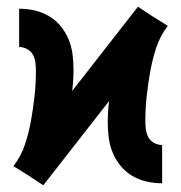

<svg xmlns="http://www.w3.org/2000/svg" viewBox="-20 -546 540 572"><path d="M109 6 65 -23 20 -51Q43 -81 54.5 -116Q66 -151 72.5 -187.5Q79 -224 83 -260.5Q87 -297 87 -334Q87 -346 85.5 -359Q84 -372 78 -383Q72 -394 60.5 -400Q49 -406 37 -406V-520Q60 -520 82.5 -515Q105 -510 125 -498.5Q145 -487 160 -469Q175 -451 184 -429.5Q193 -408 196 -385Q199 -362 199 -339Q199 -323 198 -307Q197 -291 195 -275L391 -526L435 -497L480 -469Q457 -439 445.5 -404Q434 -369 427.5 -332.5Q421 -296 417 -259.5Q413 -223 413 -186Q413 -174 414.5 -161Q416 -148 422 -137Q428 -126 439.5 -120Q451 -114 463 -114V0Q440 0 417.5 -5Q395 -10 375 -21.5Q355 -33 340 -51Q325 -69 316 -90.5Q307 -112 304 -135Q301 -158 301 -181Q301 -197 302 -213Q303 -229 305 -245Z"/></svg>

Font: Iosevka SS18 Heavy
Style: Regular
Weight: 900
Monospace: yes
Designer: Belleve Invis
Foundry: Belleve Invis
Version: Version 25.1.1; ttfautohint (v1.8.4)